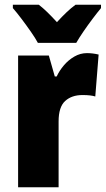

<svg xmlns="http://www.w3.org/2000/svg" viewBox="-20 -786 444 806"><path d="M345 -563Q369 -563 394 -557L380 -381Q370 -384 357.5 -385.5Q345 -387 326 -387Q281 -387 253.5 -362Q226 -337 226 -276V0H56V-553H185L210 -465H218Q229 -489 248 -511.5Q267 -534 292 -548.5Q317 -563 345 -563ZM139 -606Q129 -625 109.5 -653Q90 -681 69.5 -708Q49 -735 34 -752V-766H143Q161 -752 179 -734.5Q197 -717 219 -693Q241 -717 260 -735Q279 -753 297 -766H404V-752Q389 -734 369 -707.5Q349 -681 330.5 -654Q312 -627 300 -606Z"/></svg>

Font: Noto Sans Lao UI Cond Blk
Style: Regular
Weight: 900
Width: 3
Designer: Monotype Design Team
Foundry: Monotype Imaging Inc.
Version: Version 2.000; ttfautohint (v1.8.4.7-5d5b)